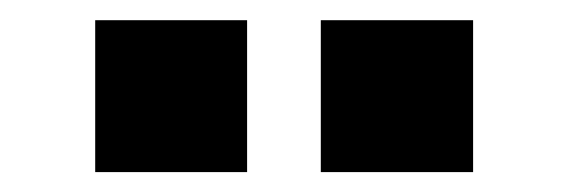

<svg xmlns="http://www.w3.org/2000/svg" viewBox="-20 -738 568 192"><path d="M75.2 -565.9V-717.8H227.1V-565.9ZM300.8 -565.9V-717.8H453.1V-565.9Z"/></svg>

Font: Syncopate
Style: Bold
Weight: 700
Designer: Astigmatic (AOETI)
Foundry: Astigmatic (AOETI)
Version: Version 1.001 2011